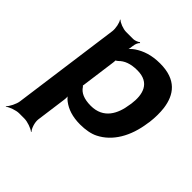

<svg xmlns="http://www.w3.org/2000/svg" viewBox="-213 -689 1054 1054"><g transform="rotate(45 313.5 -162.5)"><path d="M263 -500 264 -503C264 -514 272 -533 280 -539L276 -542C269 -536 250 -528 238 -528H183C159 -528 124 -542 113 -554L111 -552C121 -539 129 -502 126 -478L40 153C37 177 18 214 4 227L6 229C21 217 59 203 83 203H124C148 203 187 217 201 229L203 227C190 214 178 177 181 153L205 -24C207 -37 207 -54 203 -62L200 -60C203 -52 216 -38 227 -30C259 -6 302 10 363 10C404 10 443 3 470 -11C552 -52 605 -141 621 -259L623 -270C628 -310 628 -347 624 -380C612 -469 564 -538 437 -538C371 -538 324 -521 285 -495C272 -486 255 -470 251 -461L254 -460C259 -469 262 -487 263 -500ZM332 -104C278 -104 245 -120 228 -147C227 -149 220 -155 219 -154L222 -151C223 -152 225 -165 225 -168L251 -360C251 -363 253 -377 252 -378L249 -375C250 -374 262 -382 264 -384C288 -409 323 -423 375 -423C474 -423 492 -349 481 -270L479 -259C468 -180 431 -104 332 -104Z"/></g></svg>

Font: Asimov
Style: EdgeWideIt
Weight: 500
Designer: Google
Version: Version 2.000980: 2014